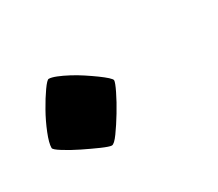

<svg xmlns="http://www.w3.org/2000/svg" viewBox="-46 -196 341 301"><g transform="rotate(-30 125.0 -46.0)"><path d="M144 -63Q144 -59.1 137.2 -45.2Q130.4 -31.2 121.1 -15.9Q111.8 -0.5 103 11.7Q94.2 23.9 89.8 23.9Q85.9 23.9 72.5 18.1Q59.1 12.2 44.2 4.9Q29.3 -2.4 17.6 -9.8Q5.9 -17.1 5.9 -20Q5.9 -28.8 12.5 -45.2Q19 -61.5 27.8 -77.1Q36.6 -92.8 44.9 -104.5Q53.2 -116.2 56.2 -116.2Q61 -116.2 69.6 -112.8Q78.1 -109.4 87.9 -104.2Q97.7 -99.1 107.7 -92.5Q117.7 -85.9 125.7 -80.1Q133.8 -74.2 138.9 -69.6Q144 -64.9 144 -63Z"/></g></svg>

Font: Yesteryear
Style: Regular
Weight: 400
Designer: Astigmatic (AOETI)
Foundry: Astigmatic (AOETI)
Version: Version 1.000